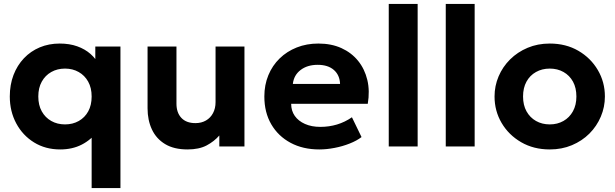

<svg xmlns="http://www.w3.org/2000/svg" viewBox="-20 -740 3106 970"><path d="M443 210V-113.5L475.5 -80Q441 -34 393.2 -9.5Q345.5 15 284 15Q209.5 15 152 -20.5Q94.5 -56 62 -116.8Q29.5 -177.5 29.5 -252.5Q29.5 -312 48.2 -361Q67 -410 101 -445.8Q135 -481.5 181 -500.8Q227 -520 281.5 -520Q331 -520 370.2 -506Q409.5 -492 437.5 -467.2Q465.5 -442.5 481.5 -410L461.5 -377V-505H588.5V210ZM308.5 -111.5Q347.5 -111.5 378 -128.8Q408.5 -146 425.8 -177.5Q443 -209 443 -252.5Q443 -296 425.5 -327.5Q408 -359 377.5 -376.2Q347 -393.5 308.5 -393.5Q269.5 -393.5 239 -376.2Q208.5 -359 191 -327.5Q173.5 -296 173.5 -252.5Q173.5 -209 191 -177.5Q208.5 -146 239 -128.8Q269.5 -111.5 308.5 -111.5Z M927.5 15Q859 15 814.2 -12Q769.5 -39 747.5 -86Q725.5 -133 725.5 -192.5V-505H871.5V-216Q871.5 -171 896.2 -144.5Q921 -118 967.5 -118Q997.5 -118 1020.5 -131.2Q1043.5 -144.5 1056.2 -168.5Q1069 -192.5 1069 -224V-505H1215V0H1088V-55.5Q1062 -25.5 1023.8 -5.2Q985.5 15 927.5 15Z M1593 15Q1510.5 15 1448 -18.5Q1385.5 -52 1350.5 -112Q1315.5 -172 1315.5 -252.5Q1315.5 -311 1335.8 -360Q1356 -409 1392.8 -444.8Q1429.5 -480.5 1479.2 -500.2Q1529 -520 1588.5 -520Q1654 -520 1704.8 -497Q1755.5 -474 1789 -432.8Q1822.5 -391.5 1835.8 -336Q1849 -280.5 1838 -215.5H1451Q1451 -180.5 1469.2 -154.5Q1487.5 -128.5 1520.8 -113.8Q1554 -99 1598.5 -99Q1642.5 -99 1682.5 -111Q1722.5 -123 1758 -147.5L1806.5 -47.5Q1782.5 -29 1746.5 -14.8Q1710.5 -0.5 1670.2 7.2Q1630 15 1593 15ZM1459.5 -316H1698Q1696.5 -360.5 1666.8 -386.5Q1637 -412.5 1585 -412.5Q1533 -412.5 1498.8 -386.5Q1464.5 -360.5 1459.5 -316Z M1944 0V-720H2090V0Z M2232 0V-720H2378V0Z M2757.5 15Q2676 15 2613 -21.5Q2550 -58 2514.2 -118.8Q2478.5 -179.5 2478.5 -252.5Q2478.5 -306 2499 -354.2Q2519.5 -402.5 2557 -439.8Q2594.5 -477 2645.5 -498.5Q2696.5 -520 2757.5 -520Q2839 -520 2901.8 -483.5Q2964.5 -447 3000.2 -386.2Q3036 -325.5 3036 -252.5Q3036 -199.5 3015.5 -151Q2995 -102.5 2957.8 -65.2Q2920.5 -28 2869.5 -6.5Q2818.5 15 2757.5 15ZM2757.5 -111.5Q2796 -111.5 2826.5 -128.8Q2857 -146 2874.5 -177.8Q2892 -209.5 2892 -252.5Q2892 -296 2874.8 -327.5Q2857.5 -359 2827 -376.2Q2796.5 -393.5 2757.5 -393.5Q2718.5 -393.5 2687.8 -376.2Q2657 -359 2639.8 -327.5Q2622.5 -296 2622.5 -252.5Q2622.5 -209 2640 -177.5Q2657.5 -146 2688 -128.8Q2718.5 -111.5 2757.5 -111.5Z"/></svg>

Font: Geologica Cursive SemiBold
Style: Regular
Weight: 600
Designer: Sindre Bremnes, Frode Helland
Foundry: Monokrom Skriftforlag AS
Version: Version 1.010;gftools[0.9.28]